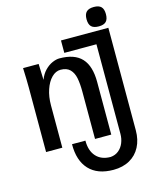

<svg xmlns="http://www.w3.org/2000/svg" viewBox="-136 -825 872 1114"><g transform="rotate(-15 300.0 -268.0)"><path d="M210 -2.5H290.5Q290 58 321 92.5Q352 127 408 127Q436.5 124.5 456.5 108Q476.5 91.5 486.8 66Q497 40.5 497 12V-526H304V-600.5H588.5V15Q588.5 72 566.2 114.5Q544 157 502.8 180.2Q461.5 203.5 405 203.5Q309.5 203.5 259.2 149.8Q209 96 210 -2.5ZM50 -502.5H143.5L147 -406Q159 -438.5 180.2 -460.2Q201.5 -482 225 -492.2Q248.5 -502.5 268 -502.5Q358.5 -502.5 401.5 -456Q444.5 -409.5 444.5 -314V2.5H347V-280Q347 -330 340.2 -363.5Q333.5 -397 313.8 -417Q294 -437 257 -437Q228 -437 203.5 -412.5Q179 -388 164.8 -345.8Q150.5 -303.5 150.5 -252V2.5H53V-385Q53 -428.5 50 -502.5ZM479 -681Q479 -711 493.2 -725Q507.5 -739 538 -739Q568 -739 581.8 -725Q595.5 -711 595.5 -681Q595.5 -650.5 581.8 -636.5Q568 -622.5 538 -622.5Q507 -622.5 493 -636.5Q479 -650.5 479 -681Z"/></g></svg>

Font: JuliaMono Medium
Style: Regular
Weight: 500
Monospace: yes
Designer: cormullion
Foundry: corm
Version: Version 0.054; ttfautohint (v1.8.4)